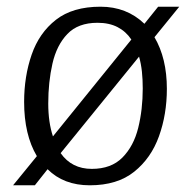

<svg xmlns="http://www.w3.org/2000/svg" viewBox="-20 -539 569 573"><path d="M19 14 90 -73Q52 -137 52 -235Q52 -311 74.5 -376Q97 -441 147 -480Q197 -519 280 -519Q358 -519 411 -468L452 -519H515L441 -428Q478 -365 478 -274Q478 -198 454.5 -132.5Q431 -67 380.5 -26.5Q330 14 248 14Q170 14 122 -34L84 14ZM138 -132 372 -421Q356 -445 331 -458Q306 -471 271 -471Q213 -471 181 -437.5Q149 -404 136.5 -349Q124 -294 124 -230Q124 -174 138 -132ZM254 -35Q312 -35 345.5 -69Q379 -103 392.5 -157.5Q406 -212 406 -275Q406 -302 403.5 -325.5Q401 -349 395 -370L161 -82Q194 -35 254 -35Z"/></svg>

Font: Literata 12pt Light
Style: Italic
Weight: 300
Italic angle: -2°
Designer: Latin by Veronika Burian and Jose Scaglione. Greek by Irene Vlachou. Cyrillic by Vera Evstafieva
Foundry: TypeTogether
Version: Version 3.002